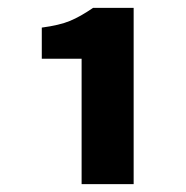

<svg xmlns="http://www.w3.org/2000/svg" viewBox="-20 -893 472 487"><path d="M187 -744H86V-823Q131 -829 157.5 -840Q184 -851 216 -873H319V-426H187Z"/></svg>

Font: Merged Yaku Han JP Black
Style: Regular
Weight: 900
Designer: Ryoko NISHIZUKA 西塚涼子 (kana, bopomofo & ideographs); Paul D. Hunt (Latin, Greek & Cyrillic); Sandoll Communications 산돌커뮤니
Foundry: Adobe
Version: Version 2.004